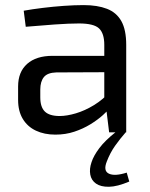

<svg xmlns="http://www.w3.org/2000/svg" viewBox="-20 -519 589 753"><path d="M308 -499Q362 -499 399.5 -484.5Q437 -470 456 -436Q475 -402 475 -343V0H408L395 -106L389 -117V-343Q389 -388 368.5 -407.5Q348 -427 290 -427Q252 -427 194.5 -423Q137 -419 81 -414L73 -477Q107 -483 147.5 -488Q188 -493 230 -496Q272 -499 308 -499ZM435 -300 434 -236 201 -235Q166 -234 152 -216.5Q138 -199 138 -168V-137Q138 -99 156 -81.5Q174 -64 214 -64Q242 -64 277.5 -74.5Q313 -85 349 -107Q385 -129 415 -163V-100Q404 -86 383.5 -67.5Q363 -49 334.5 -31.5Q306 -14 271.5 -2.5Q237 9 197 9Q154 9 121 -6.5Q88 -22 69.5 -52.5Q51 -83 51 -127V-180Q51 -237 86.5 -268.5Q122 -300 186 -300ZM435 -2 473 0Q451 25 431.5 52.5Q412 80 399 114Q384 151 407 162Q430 173 477 158L487 193Q440 213 407.5 213.5Q375 214 356.5 201Q338 188 334 165.5Q330 143 339 117Q347 92 369.5 62Q392 32 435 -2Z"/></svg>

Font: Exo 2
Style: Regular
Weight: 400
Designer: Natanael Gama
Foundry: Natanael Gama
Version: Version 2.010